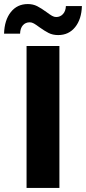

<svg xmlns="http://www.w3.org/2000/svg" viewBox="-48 -927 424 947"><path d="M83 -700H245V0H83ZM146 -793Q130 -805 119.5 -811Q109 -817 99 -817Q78 -817 65 -802.5Q52 -788 51 -761H-28Q-26 -828 5.5 -867.5Q37 -907 89 -907Q115 -907 135.5 -896.5Q156 -886 182 -867Q198 -855 208.5 -849Q219 -843 229 -843Q249 -843 262.5 -857.5Q276 -872 277 -897H356Q354 -832 322.5 -793Q291 -754 239 -754Q212 -754 191.5 -764.5Q171 -775 146 -793Z"/></svg>

Font: APTA Sans Regular
Style: Bold Italic
Weight: 700
Version: Version 7.200